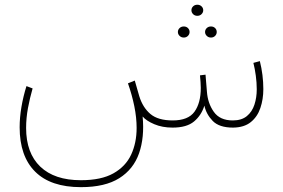

<svg xmlns="http://www.w3.org/2000/svg" viewBox="-20 -539 1194 811"><path d="M788.6 -495.6Q788.6 -505.4 795.7 -512.2Q802.7 -519 813.5 -519Q824.2 -519 831.3 -512.2Q838.4 -505.4 838.4 -495.6Q838.4 -486.3 831.3 -479.2Q824.2 -472.2 813.5 -472.2Q802.7 -472.2 795.7 -479.2Q788.6 -486.3 788.6 -495.6ZM846.2 -403.8Q846.2 -413.6 853.3 -420.4Q860.4 -427.2 871.1 -427.2Q881.8 -427.2 888.7 -420.4Q895.5 -413.6 895.5 -403.8Q895.5 -394.5 888.7 -387.5Q881.8 -380.4 871.1 -380.4Q860.4 -380.4 853.3 -387.5Q846.2 -394.5 846.2 -403.8ZM731.4 -403.8Q731.4 -413.6 738.5 -420.4Q745.6 -427.2 756.3 -427.2Q767.1 -427.2 773.9 -420.4Q780.8 -413.6 780.8 -403.8Q780.8 -394.5 773.9 -387.5Q767.1 -380.4 756.3 -380.4Q745.6 -380.4 738.5 -387.5Q731.4 -394.5 731.4 -403.8ZM709 0Q665.5 0 631.6 -14.4Q597.7 -28.8 582.5 -46.9Q590.8 41 567.4 108.4Q543.9 175.8 483.9 213.6Q423.8 251.5 321.8 251.5Q194.3 251.5 128.7 186.3Q63 121.1 63 -1.5Q63 -43 70.6 -87.4Q78.1 -131.8 91.8 -175.3L117.7 -165.5Q106 -125 98.1 -82.5Q90.3 -40 90.3 1.5Q90.3 107.4 150.1 164.8Q210 222.2 321.8 222.2Q407.7 222.2 459.2 193.1Q510.7 164.1 533.9 114.3Q557.1 64.5 557.1 1.5Q557.1 -42 547.4 -90.1Q537.6 -138.2 520.5 -187L549.3 -198.7L568.4 -132.3Q583 -85 615.2 -57.6Q647.5 -30.3 709.5 -30.3Q774.9 -30.3 801.5 -67.1Q828.1 -104 828.1 -167.5Q828.1 -178.2 827.1 -192.4Q826.2 -206.5 824.7 -220.7L848.1 -223.6L854 -152.3Q857.4 -103 883.1 -66.7Q908.7 -30.3 963.4 -30.3Q1000.5 -30.3 1022.7 -48.6Q1044.9 -66.9 1054.7 -96.9Q1064.5 -127 1064.5 -161.6Q1064.5 -190.4 1060.5 -219.5Q1056.6 -248.5 1050.3 -273.4L1077.6 -280.8Q1092.3 -222.2 1092.3 -162.6Q1092.3 -119.6 1079.8 -82.8Q1067.4 -45.9 1039.3 -23.2Q1011.2 -0.5 964.4 0Q905.8 0 878.4 -28.3Q851.1 -56.6 843.3 -92.8Q830.6 -51.8 799.6 -25.9Q768.6 0 709 0Z"/></svg>

Font: Vazirmatn RD UI Thin
Style: Regular
Weight: 100
Designer: Saber Rastikerdar
Foundry: Saber Rastikerdar
Version: Version 33.003